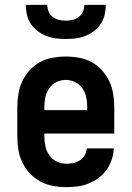

<svg xmlns="http://www.w3.org/2000/svg" viewBox="-20 -760 540 788"><path d="M252 8Q225 8 197.5 3Q170 -2 146 -15Q122 -28 103 -48Q84 -68 72 -93Q60 -118 55.5 -145.5Q51 -173 51 -200V-320Q51 -347 55.5 -374.5Q60 -402 71.5 -426.5Q83 -451 101.5 -471.5Q120 -492 144 -505Q168 -518 195.5 -523Q223 -528 250 -528Q277 -528 304.5 -523Q332 -518 356 -505Q380 -492 398.5 -471.5Q417 -451 428.5 -426.5Q440 -402 444.5 -374.5Q449 -347 449 -320V-212H162V-200Q162 -180 166.5 -159.5Q171 -139 182.5 -122.5Q194 -106 213 -97Q232 -88 252 -88Q267 -88 281.5 -91Q296 -94 308 -102Q320 -110 327.5 -123Q335 -136 336 -151H447Q446 -127 438.5 -105Q431 -83 417.5 -63.5Q404 -44 385 -30Q366 -16 344 -7Q322 2 299 5Q276 8 252 8ZM162 -308H338V-320Q338 -340 334 -360Q330 -380 318.5 -397Q307 -414 288.5 -423Q270 -432 250 -432Q230 -432 211.5 -423Q193 -414 181.5 -397Q170 -380 166 -360Q162 -340 162 -320ZM250 -600Q230 -600 209.5 -602.5Q189 -605 170 -612.5Q151 -620 134.5 -632.5Q118 -645 106.5 -662Q95 -679 90.5 -699.5Q86 -720 86 -740H174Q174 -726 179.5 -712.5Q185 -699 196.5 -690.5Q208 -682 222 -678.5Q236 -675 250 -675Q264 -675 278 -678.5Q292 -682 303.5 -690.5Q315 -699 320.5 -712.5Q326 -726 326 -740H414Q414 -720 409.5 -699.5Q405 -679 393.5 -662Q382 -645 365.5 -632.5Q349 -620 330 -612.5Q311 -605 290.5 -602.5Q270 -600 250 -600Z"/></svg>

Font: Iosevka Algr
Style: Bold
Weight: 700
Monospace: yes
Designer: Belleve Invis
Foundry: Belleve Invis
Version: Version 26.0.2; ttfautohint (v1.8.3)